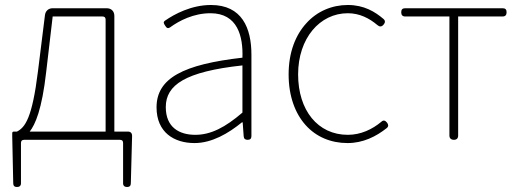

<svg xmlns="http://www.w3.org/2000/svg" viewBox="-20 -560 2077 769"><path d="M438 -280V-496C438 -515 426 -527 407 -527H191C174 -527 162 -516 160 -499L132 -274C109 -88 81 -50 48 -33H36C31 -33 29 -31 29 -26V-13L33 174C33 184 38 189 48 189C58 189 64 184 64 174V13C64 4 68 0 77 0H268H460C469 0 473 4 473 13V174C473 184 479 189 489 189C499 189 504 184 504 174L509 -13V-16C509 -27 503 -33 492 -33H438ZM403 -263V-33H251H99C121 -61 148 -121 165 -272L191 -494H390C399 -494 403 -490 403 -481Z M987 -255V-341C987 -448 949 -540 825 -540C746 -540 678 -503 642 -478C633 -472 635 -467 641 -458C647 -448 652 -444 662 -451C698 -477 755 -507 823 -507C932 -507 954 -414 951 -329C714 -302 607 -247 607 -130C607 -30 677 13 759 13C829 13 895 -26 949 -70H952L956 -14C957 -4 962 0 972 0C982 0 987 -5 987 -15V-170ZM951 -250V-203V-109C882 -50 825 -20 762 -20C698 -20 644 -50 644 -131C644 -220 722 -273 951 -298Z M1204 -59C1246 -12 1305 13 1372 13C1434 13 1486 -13 1529 -47C1537 -54 1536 -61 1530 -69C1523 -78 1515 -80 1507 -72C1471 -42 1425 -20 1373 -20C1253 -20 1174 -118 1174 -262C1174 -407 1261 -507 1373 -507C1420 -507 1459 -487 1491 -460C1500 -452 1508 -452 1516 -461C1523 -469 1524 -477 1516 -484C1482 -513 1438 -540 1373 -540C1310 -540 1250 -515 1207 -467C1164 -420 1136 -351 1136 -262C1136 -175 1162 -106 1204 -59Z M1780 -247V-17C1780 -6 1787 0 1798 0C1809 0 1815 -6 1815 -17V-494H1993C2004 -494 2009 -500 2009 -511C2009 -522 2004 -527 1993 -527H1798H1603C1592 -527 1587 -522 1587 -511C1587 -500 1592 -494 1603 -494H1780Z"/></svg>

Font: GenSenRounded2 TW EL
Style: Regular
Weight: 250
Version: Version 2.100;PS 2.1;hotconv 16.6.51;makeotf.lib2.5.65220 DE